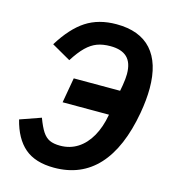

<svg xmlns="http://www.w3.org/2000/svg" viewBox="-111 -819 821 924"><g transform="rotate(15 300.0 -357.5)"><path d="M21 -165.5 125 -202Q141 -159 156 -136.2Q171 -113.5 191.2 -104Q211.5 -94.5 244 -94.5Q292.5 -94.5 331 -119Q369.5 -143.5 395.5 -189.2Q421.5 -235 432.5 -297L433 -299.5H202L224 -424.5H455L460.5 -454.5Q466 -487.5 466 -510.5Q466 -567 438.2 -593.5Q410.5 -620 355 -620Q317.5 -620 289.2 -609.5Q261 -599 235 -573.8Q209 -548.5 180.5 -503.5L86 -557.5Q141.5 -647.5 204.5 -688.5Q267.5 -729.5 356 -729.5Q471.5 -729.5 530.5 -664Q589.5 -598.5 589.5 -472Q589.5 -416 577.5 -347.5Q545.5 -167.5 461.5 -76Q377.5 15.5 243 15.5Q149 15.5 96.2 -29.8Q43.5 -75 21 -165.5Z"/></g></svg>

Font: JuliaMono ExtraBold
Style: Italic
Weight: 800
Italic angle: -9°
Monospace: yes
Designer: cormullion
Foundry: corm
Version: Version 0.057; ttfautohint (v1.8.4)